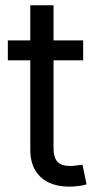

<svg xmlns="http://www.w3.org/2000/svg" viewBox="-20 -692 364 718"><path d="M291 -541V-466.3H9.3V-541ZM93.3 -672.4H180.2V-138.7Q180.2 -103.5 194.6 -87.4Q209 -71.3 243.2 -71.3Q252 -71.3 264.9 -73Q277.8 -74.7 288.6 -76.2L303.7 -2.4Q290 1.5 273.2 3.7Q256.3 5.9 239.7 5.9Q169.9 5.9 131.6 -30.3Q93.3 -66.4 93.3 -131.8Z"/></svg>

Font: Inter 17pt
Style: Regular
Weight: 400
Version: Version 4.001;git-66647c0bb